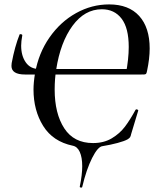

<svg xmlns="http://www.w3.org/2000/svg" viewBox="-20 -656 703 871"><path d="M342 190Q353 137 353 98Q353 58 342 33.5Q331 9 310 5Q220 -14 176 -84.5Q132 -155 132 -250Q132 -282 139 -324Q155 -415 204.5 -486Q254 -557 325 -596.5Q396 -636 475 -636Q564 -636 611.5 -583.5Q659 -531 659 -436Q659 -390 647 -334Q645 -323 642 -320.5Q639 -318 630 -318L551 -321Q564 -389 564 -443Q564 -529 531.5 -571.5Q499 -614 442 -614Q364 -614 309 -539Q254 -464 235 -341Q228 -298 228 -250Q228 -141 271.5 -74Q315 -7 402 -7Q451 -7 487 -28.5Q523 -50 546.5 -81Q570 -112 595 -158Q597 -160 599 -160Q602 -160 605 -158Q608 -156 607 -154L575 -48Q573 -38 570 -33.5Q567 -29 559 -24Q545 -16 513.5 -7.5Q482 1 445 7Q424 9 398 60.5Q372 112 353 192Q352 196 346.5 195Q341 194 342 190ZM32 -357Q32 -365 33 -370Q47 -445 69 -500Q70 -501 73 -501Q76 -501 79 -499.5Q82 -498 81 -495Q76 -468 76 -449Q76 -403 97 -373Q118 -343 157 -343H626L622 -318H94Q32 -318 32 -357Z"/></svg>

Font: Cormorant Infant SemiBold
Style: Italic
Weight: 600
Italic angle: -10°
Designer: Christian Thalmann (Catharsis Fonts)
Foundry: Catharsis Fonts
Version: Version 4.000